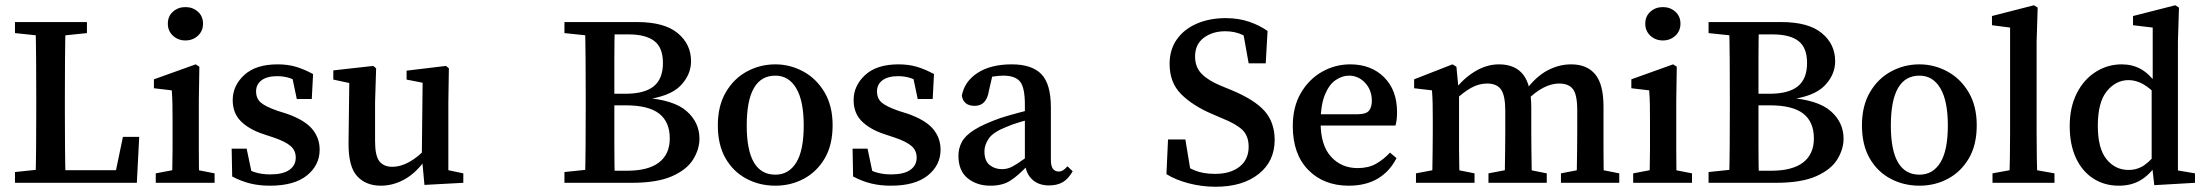

<svg xmlns="http://www.w3.org/2000/svg" viewBox="-20 -696 8394 731"><path d="M37 0V-41L161 -54H173V0ZM115 0Q117 -70 117.5 -141Q118 -212 118 -278V-326Q118 -398 117.5 -470Q117 -542 115 -612H230Q228 -541 227.5 -469.5Q227 -398 227 -326V-268Q227 -208 227.5 -138.5Q228 -69 230 0ZM173 0V-48H449L416 -21L448 -175H510L501 0ZM37 -570V-612H311V-570L186 -557H161Z M573 0V-36L668 -54H705L797 -36V0ZM634 0Q635 -21 636 -55.5Q637 -90 637 -127.5Q637 -165 637 -193V-236Q637 -274 636.5 -299Q636 -324 634 -352L566 -360V-394L725 -451L739 -442L737 -314V-193Q737 -165 737 -127.5Q737 -90 737.5 -55.5Q738 -21 739 0ZM686 -542Q658 -542 638.5 -560Q619 -578 619 -606Q619 -634 638.5 -651.5Q658 -669 686 -669Q714 -669 733.5 -651.5Q753 -634 753 -606Q753 -578 733.5 -560Q714 -542 686 -542Z M1008 11Q967 11 932.5 2.5Q898 -6 864 -24L862 -130H919L943 -16L895 -35V-69Q921 -50 948 -41Q975 -32 1009 -32Q1057 -32 1081.5 -49Q1106 -66 1106 -96Q1106 -123 1086.5 -140Q1067 -157 1023 -172L978 -187Q926 -205 896 -235.5Q866 -266 866 -315Q866 -370 910 -410.5Q954 -451 1037 -451Q1076 -451 1107.5 -441.5Q1139 -432 1172 -414L1167 -319H1110L1089 -419L1129 -401V-374Q1106 -391 1084 -398.5Q1062 -406 1035 -406Q997 -406 976 -390.5Q955 -375 955 -348Q955 -321 973 -305.5Q991 -290 1037 -274L1072 -263Q1140 -239 1168.5 -205Q1197 -171 1197 -126Q1197 -67 1148.5 -28Q1100 11 1008 11Z M1430 11Q1373 11 1339.5 -25.5Q1306 -62 1307 -153L1310 -397L1333 -375L1249 -393V-428L1401 -445L1412 -436L1408 -307V-158Q1408 -103 1424.5 -82Q1441 -61 1473 -61Q1506 -61 1539.5 -80Q1573 -99 1603 -132L1619 -93H1603Q1567 -40 1522.5 -14.5Q1478 11 1430 11ZM1596 8 1586 -100 1589 -381 1528 -393V-427L1678 -445L1689 -436L1687 -307V-48L1744 -36V0Z M2129 0V-41L2253 -54H2265V0ZM2207 0Q2209 -69 2209.5 -141Q2210 -213 2210 -286V-325Q2210 -396 2209.5 -468Q2209 -540 2207 -612H2321Q2319 -542 2319 -470Q2319 -398 2319 -325V-297Q2319 -217 2319 -144Q2319 -71 2321 0ZM2265 0V-46H2368Q2448 -46 2489 -77.5Q2530 -109 2530 -169Q2530 -232 2489.5 -263.5Q2449 -295 2362 -295H2265V-339H2360Q2434 -339 2469 -367.5Q2504 -396 2504 -456Q2504 -515 2471 -540Q2438 -565 2374 -565H2265V-612H2406Q2509 -612 2560 -570Q2611 -528 2611 -463Q2611 -411 2570.5 -369.5Q2530 -328 2432 -316V-324Q2545 -316 2594 -273Q2643 -230 2643 -168Q2643 -128 2619 -89Q2595 -50 2538.5 -25Q2482 0 2385 0ZM2129 -570V-612H2265V-557H2253Z M2932 11Q2872 11 2822 -15.5Q2772 -42 2742.5 -93Q2713 -144 2713 -219Q2713 -293 2743.5 -345Q2774 -397 2824 -424Q2874 -451 2932 -451Q2988 -451 3038 -424Q3088 -397 3119 -345Q3150 -293 3150 -219Q3150 -144 3120 -93Q3090 -42 3040.5 -15.5Q2991 11 2932 11ZM2932 -31Q2983 -31 3011.5 -77Q3040 -123 3040 -218Q3040 -312 3011.5 -360Q2983 -408 2932 -408Q2823 -408 2823 -218Q2823 -31 2932 -31Z M3372 11Q3331 11 3296.5 2.5Q3262 -6 3228 -24L3226 -130H3283L3307 -16L3259 -35V-69Q3285 -50 3312 -41Q3339 -32 3373 -32Q3421 -32 3445.5 -49Q3470 -66 3470 -96Q3470 -123 3450.5 -140Q3431 -157 3387 -172L3342 -187Q3290 -205 3260 -235.5Q3230 -266 3230 -315Q3230 -370 3274 -410.5Q3318 -451 3401 -451Q3440 -451 3471.5 -441.5Q3503 -432 3536 -414L3531 -319H3474L3453 -419L3493 -401V-374Q3470 -391 3448 -398.5Q3426 -406 3399 -406Q3361 -406 3340 -390.5Q3319 -375 3319 -348Q3319 -321 3337 -305.5Q3355 -290 3401 -274L3436 -263Q3504 -239 3532.5 -205Q3561 -171 3561 -126Q3561 -67 3512.5 -28Q3464 11 3372 11Z M3751 11Q3699 11 3664 -17.5Q3629 -46 3629 -103Q3629 -131 3642 -155.5Q3655 -180 3690 -202Q3725 -224 3790 -247Q3818 -256 3859 -267Q3900 -278 3934 -285V-250Q3903 -243 3867.5 -232.5Q3832 -222 3812 -213Q3761 -193 3744.5 -168.5Q3728 -144 3728 -120Q3728 -84 3747.5 -68Q3767 -52 3795 -52Q3809 -52 3822 -56.5Q3835 -61 3855.5 -74.5Q3876 -88 3912 -115L3924 -66H3893Q3855 -26 3825.5 -7.5Q3796 11 3751 11ZM3974 10Q3933 10 3908.5 -14Q3884 -38 3882 -80V-298Q3882 -363 3863.5 -385.5Q3845 -408 3800 -408Q3784 -408 3763.5 -405Q3743 -402 3716 -393L3762 -424L3745 -350Q3736 -293 3691 -293Q3648 -293 3642 -332Q3652 -386 3702 -418.5Q3752 -451 3832 -451Q3909 -451 3945 -413.5Q3981 -376 3981 -287V-88Q3981 -63 3989 -53Q3997 -43 4011 -43Q4028 -43 4044 -63L4064 -44Q4047 -14 4025.5 -2Q4004 10 3974 10Z M4608 15Q4556 15 4506 2Q4456 -11 4421 -33L4427 -165H4493L4517 -20L4453 -45V-89Q4496 -61 4528 -47.5Q4560 -34 4606 -34Q4665 -34 4699.5 -61.5Q4734 -89 4734 -137Q4734 -179 4709.5 -202Q4685 -225 4632 -246L4595 -262Q4522 -293 4477.5 -337Q4433 -381 4433 -453Q4433 -507 4460.5 -546Q4488 -585 4536.5 -606Q4585 -627 4647 -627Q4695 -627 4735 -613.5Q4775 -600 4806 -578L4799 -455H4734L4709 -594L4774 -566V-520Q4739 -550 4710 -563.5Q4681 -577 4645 -577Q4596 -577 4563 -552Q4530 -527 4530 -481Q4530 -440 4555.5 -414.5Q4581 -389 4627 -370L4666 -354Q4756 -317 4794.5 -273.5Q4833 -230 4833 -163Q4833 -82 4772 -33.5Q4711 15 4608 15Z M5115 11Q5020 11 4961 -49Q4902 -109 4902 -216Q4902 -289 4932.5 -341.5Q4963 -394 5013 -422.5Q5063 -451 5121 -451Q5200 -451 5249.5 -402Q5299 -353 5299 -269Q5299 -254 5297.5 -241Q5296 -228 5293 -218H4946V-261H5148Q5181 -261 5192 -274.5Q5203 -288 5203 -312Q5203 -353 5177.5 -380.5Q5152 -408 5116 -408Q5090 -408 5065 -391Q5040 -374 5024 -334.5Q5008 -295 5008 -229Q5008 -143 5047.5 -99.5Q5087 -56 5149 -56Q5190 -56 5219 -72.5Q5248 -89 5272 -115L5297 -94Q5271 -43 5225.5 -16Q5180 11 5115 11Z M5982 0Q5983 -21 5983.5 -55Q5984 -89 5984.5 -126.5Q5985 -164 5985 -193V-276Q5985 -336 5968.5 -357Q5952 -378 5916 -378Q5857 -378 5792 -313L5779 -351H5788Q5827 -404 5871 -427.5Q5915 -451 5962 -451Q6022 -451 6053.5 -413Q6085 -375 6085 -290V-193Q6085 -164 6085 -126.5Q6085 -89 6085.5 -55Q6086 -21 6087 0ZM5371 0V-36L5466 -54H5504L5594 -36V0ZM5432 0Q5433 -21 5433.5 -55.5Q5434 -90 5434.5 -127.5Q5435 -165 5435 -193V-240Q5435 -278 5434.5 -301Q5434 -324 5432 -352L5364 -360V-394L5510 -451L5525 -442L5535 -337V-193Q5535 -165 5535 -127.5Q5535 -90 5536 -55.5Q5537 -21 5538 0ZM5647 0V-36L5742 -54H5779L5869 -36V0ZM5708 0Q5709 -21 5709.5 -55Q5710 -89 5710.5 -126.5Q5711 -164 5711 -193V-274Q5711 -332 5695 -355Q5679 -378 5642 -378Q5610 -378 5580 -361Q5550 -344 5518 -313L5507 -352H5517Q5551 -397 5595.5 -424Q5640 -451 5687 -451Q5749 -451 5779.5 -411.5Q5810 -372 5810 -286V-193Q5810 -164 5810.5 -126.5Q5811 -89 5811.5 -55Q5812 -21 5813 0ZM5923 0V-36L6016 -54H6054L6145 -36V0Z M6198 0V-36L6293 -54H6330L6422 -36V0ZM6259 0Q6260 -21 6261 -55.5Q6262 -90 6262 -127.5Q6262 -165 6262 -193V-236Q6262 -274 6261.5 -299Q6261 -324 6259 -352L6191 -360V-394L6350 -451L6364 -442L6362 -314V-193Q6362 -165 6362 -127.5Q6362 -90 6362.5 -55.5Q6363 -21 6364 0ZM6311 -542Q6283 -542 6263.5 -560Q6244 -578 6244 -606Q6244 -634 6263.5 -651.5Q6283 -669 6311 -669Q6339 -669 6358.5 -651.5Q6378 -634 6378 -606Q6378 -578 6358.5 -560Q6339 -542 6311 -542Z M6485 0V-41L6609 -54H6621V0ZM6563 0Q6565 -69 6565.5 -141Q6566 -213 6566 -286V-325Q6566 -396 6565.5 -468Q6565 -540 6563 -612H6677Q6675 -542 6675 -470Q6675 -398 6675 -325V-297Q6675 -217 6675 -144Q6675 -71 6677 0ZM6621 0V-46H6724Q6804 -46 6845 -77.5Q6886 -109 6886 -169Q6886 -232 6845.5 -263.5Q6805 -295 6718 -295H6621V-339H6716Q6790 -339 6825 -367.5Q6860 -396 6860 -456Q6860 -515 6827 -540Q6794 -565 6730 -565H6621V-612H6762Q6865 -612 6916 -570Q6967 -528 6967 -463Q6967 -411 6926.5 -369.5Q6886 -328 6788 -316V-324Q6901 -316 6950 -273Q6999 -230 6999 -168Q6999 -128 6975 -89Q6951 -50 6894.5 -25Q6838 0 6741 0ZM6485 -570V-612H6621V-557H6609Z M7288 11Q7228 11 7178 -15.5Q7128 -42 7098.5 -93Q7069 -144 7069 -219Q7069 -293 7099.5 -345Q7130 -397 7180 -424Q7230 -451 7288 -451Q7344 -451 7394 -424Q7444 -397 7475 -345Q7506 -293 7506 -219Q7506 -144 7476 -93Q7446 -42 7396.5 -15.5Q7347 11 7288 11ZM7288 -31Q7339 -31 7367.5 -77Q7396 -123 7396 -218Q7396 -312 7367.5 -360Q7339 -408 7288 -408Q7179 -408 7179 -218Q7179 -31 7288 -31Z M7566 0V-36L7664 -54H7701L7802 -36V0ZM7630 0Q7633 -96 7633 -193V-591L7564 -600V-635L7724 -676L7738 -667L7734 -538V-193Q7734 -96 7737 0Z M8047 11Q7992 11 7949.5 -16.5Q7907 -44 7883.5 -95Q7860 -146 7860 -216Q7860 -287 7886.5 -340Q7913 -393 7958.5 -422Q8004 -451 8058 -451Q8098 -451 8130 -433.5Q8162 -416 8191 -376H8209L8200 -325Q8165 -362 8138 -376.5Q8111 -391 8084 -391Q8036 -391 8001.5 -349Q7967 -307 7967 -217Q7967 -131 8000 -90Q8033 -49 8084 -49Q8118 -49 8144.5 -67.5Q8171 -86 8199 -124L8208 -73H8193Q8165 -31 8130 -10Q8095 11 8047 11ZM8182 9 8172 -79V-362L8176 -373V-591L8101 -600V-635L8262 -676L8276 -667L8272 -538V-47L8337 -36V0Z"/></svg>

Font: Lisu Bosa SemiBold
Style: Regular
Weight: 600
Designer: David Morse, Annie Olsen, Victor Gaultney, Frank Grießhammer (Latin)
Foundry: SIL International
Version: Version 2.000